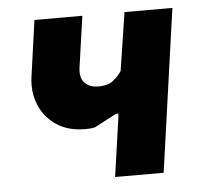

<svg xmlns="http://www.w3.org/2000/svg" viewBox="-43 -555 633 599"><g transform="rotate(-5 273.5 -255.0)"><path d="M294 0 321 -189Q322 -197 318 -197Q314 -197 304 -191L245 -160Q237 -158 229 -157.5Q221 -157 214 -157Q161 -157 124.5 -181.5Q88 -206 71.5 -246Q55 -286 61 -332L86 -510H236L213 -349Q209 -318 224 -302Q239 -286 267 -286Q298 -286 314.5 -300Q331 -314 340 -328L368 -510H518L446 0Z"/></g></svg>

Font: Finlandica
Style: Bold Italic
Weight: 700
Italic angle: -8°
Designer: Niklas Ekholm, Juho Hiilivirta, Jaakko Suomalainen
Foundry: Helsinki Type Studio
Version: Version 1.064; ttfautohint (v1.8.4.7-5d5b)